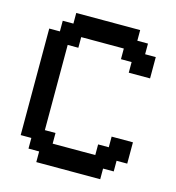

<svg xmlns="http://www.w3.org/2000/svg" viewBox="-125 -1107 1000 1088"><g transform="rotate(15 375.0 -562.5)"><path d="M187.5 -125V-187.5H125V-250H62.5V-875H125V-937.5H187.5V-1000H562.5V-937.5H625V-875H687.5V-750H562.5V-812.5H500V-875H250V-812.5H187.5V-312.5H250V-250H500V-312.5H562.5V-375H687.5V-250H625V-187.5H562.5V-125Z"/></g></svg>

Font: Better VCR
Style: Regular
Weight: 400
Designer: artdzyk
Foundry: https://fontstruct.com
Version: Version 1.0